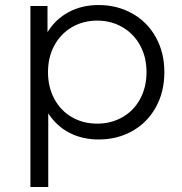

<svg xmlns="http://www.w3.org/2000/svg" viewBox="-20 -550 726 764"><path d="M634 -263Q634 -184 600 -123Q566 -62 506.5 -28.5Q447 5 372 5Q308 5 256.5 -21.5Q205 -48 172 -99V194H101V-526H169V-422Q201 -474 253.5 -502Q306 -530 372 -530Q446 -530 506 -496.5Q566 -463 600 -402Q634 -341 634 -263ZM367 -468Q311 -468 266.5 -442Q222 -416 196.5 -369.5Q171 -323 171 -263Q171 -203 196.5 -156Q222 -109 266.5 -83.5Q311 -58 367 -58Q422 -58 467 -83.5Q512 -109 537.5 -156Q563 -203 563 -263Q563 -323 537.5 -369.5Q512 -416 467 -442Q422 -468 367 -468Z"/></svg>

Font: APTA Sans Regular
Style: Regular
Weight: 400
Version: Version 7.200